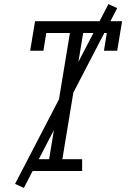

<svg xmlns="http://www.w3.org/2000/svg" viewBox="-20 -839 640 942"><path d="M116 0V-58H221L323 -677H207L193 -590H128L152 -735H579L555 -590H490L504 -677H388L286 -58H383V0ZM97 83 54 63 512 -819 555 -799Z"/></svg>

Font: Iosevka Etoile Light Oblique
Style: Regular
Weight: 300
Italic angle: -9°
Designer: Belleve Invis
Foundry: Belleve Invis
Version: Version 15.5.2; ttfautohint (v1.8.4)